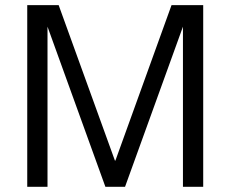

<svg xmlns="http://www.w3.org/2000/svg" viewBox="-20 -720 888 740"><path d="M85 0V-700.2H206.1L422.9 -101.1H424.8L641.1 -700.2H763.2V0H685.1V-617.2L461.9 0H386.2L163.1 -617.2V0Z"/></svg>

Font: Uncut Sans
Style: Regular
Weight: 400
Designer: Kasper Nordkvist
Foundry: UNCUT.wtf
Version: Version 1.304;Glyphs 3.2 (3246)